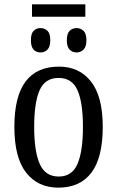

<svg xmlns="http://www.w3.org/2000/svg" viewBox="-20 -852 538 882"><path d="M127 -775V-832H372V-775ZM166 -611Q147 -611 134.5 -624Q122 -637 122 -667Q122 -698 134.5 -710.5Q147 -723 166 -723Q185 -723 198 -710.5Q211 -698 211 -667Q211 -637 198 -624Q185 -611 166 -611ZM332 -611Q313 -611 300 -624Q287 -637 287 -667Q287 -698 300 -710.5Q313 -723 332 -723Q350 -723 363.5 -710.5Q377 -698 377 -667Q377 -637 363.5 -624Q350 -611 332 -611ZM248 10Q154 10 100 -59Q46 -128 46 -269Q46 -409 97.5 -477.5Q149 -546 251 -546Q344 -546 398 -477.5Q452 -409 452 -269Q452 -128 400 -59Q348 10 248 10ZM250 -41Q311 -41 336 -99Q361 -157 361 -269Q361 -381 336 -437.5Q311 -494 249 -494Q187 -494 162 -437.5Q137 -381 137 -269Q137 -157 162.5 -99Q188 -41 250 -41Z"/></svg>

Font: Noto Serif Condensed
Style: Regular
Weight: 400
Width: 3
Designer: Monotype Design Team
Foundry: Monotype Imaging Inc.
Version: Version 2.013; ttfautohint (v1.8.4.7-5d5b)